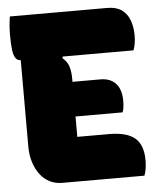

<svg xmlns="http://www.w3.org/2000/svg" viewBox="-51 -744 652 789"><g transform="rotate(-5 275.0 -350.0)"><path d="M19 -700H421Q457 -700 479.5 -684.5Q502 -669 512.5 -641Q523 -613 523 -578Q523 -561 520.5 -545.5Q518 -530 513 -517H49Q35 -517 27 -528Q19 -539 16 -563Q13 -587 13 -625Q13 -643 14.5 -662Q16 -681 19 -700ZM163 -410H368Q396 -410 415.5 -398Q435 -386 444 -364.5Q453 -343 453 -315Q453 -306 452.5 -298Q452 -290 450.5 -282Q449 -274 446 -267H163ZM174 0Q146 0 123 -11.5Q100 -23 83.5 -44.5Q67 -66 57.5 -95.5Q48 -125 48 -161Q48 -201 48 -240.5Q48 -280 48 -320Q48 -360 48 -400Q48 -440 48 -480Q48 -520 48 -560H240L219 -511Q239 -494 245.5 -473Q252 -452 252 -422Q252 -399 252 -371.5Q252 -344 252 -313Q252 -282 252 -249.5Q252 -217 252 -183H383Q456 -183 489.5 -154.5Q523 -126 523 -63Q523 -47 520.5 -29.5Q518 -12 513 0Z"/></g></svg>

Font: Recursive Casual Black
Style: Regular
Weight: 900
Version: Version 1.047